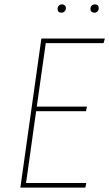

<svg xmlns="http://www.w3.org/2000/svg" viewBox="-20 -857 499 877"><path d="M459 -681 453 -660H189L148 -370H377L373 -349H145L99 -21H374L370 0H73L169 -681ZM243 -816Q243 -825 248.5 -831Q254 -837 264 -837Q271 -837 276 -832.5Q281 -828 281 -820Q281 -811 275 -805Q269 -799 260 -799Q252 -799 247.5 -803.5Q243 -808 243 -816ZM393 -816Q393 -825 398.5 -831Q404 -837 414 -837Q422 -837 426.5 -832.5Q431 -828 431 -820Q431 -811 425.5 -805Q420 -799 411 -799Q403 -799 398 -803.5Q393 -808 393 -816Z"/></svg>

Font: Fira Sans Condensed Thin
Style: Italic
Weight: 250
Width: 3
Italic angle: -8°
Designer: Carrois Corporate & Edenspiekermann AG
Foundry: Carrois Corporate GbR & Edenspiekermann AG
Version: Version 4.203